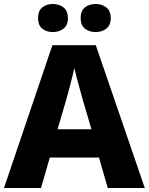

<svg xmlns="http://www.w3.org/2000/svg" viewBox="-20 -944 747 964"><path d="M521 0 477 -153H230L186 0H0L243 -717H461L707 0ZM397 -438Q392 -456 383.5 -486.5Q375 -517 366.5 -549Q358 -581 353 -603Q349 -581 340.5 -548.5Q332 -516 324 -485.5Q316 -455 311 -438L269 -295H439ZM171 -853Q171 -890 192.5 -907Q214 -924 245 -924Q276 -924 298.5 -907Q321 -890 321 -853Q321 -817 298.5 -800Q276 -783 245 -783Q214 -783 192.5 -800Q171 -817 171 -853ZM385 -853Q385 -890 406.5 -907Q428 -924 461 -924Q491 -924 513.5 -907Q536 -890 536 -853Q536 -817 513.5 -800Q491 -783 461 -783Q428 -783 406.5 -800Q385 -817 385 -853Z"/></svg>

Font: Noto Sans Myanmar ExtraBold
Style: Regular
Weight: 800
Designer: Monotype Design Team
Foundry: Monotype Imaging Inc.
Version: Version 2.107; ttfautohint (v1.8.4.7-5d5b)